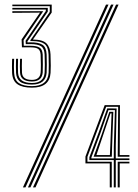

<svg xmlns="http://www.w3.org/2000/svg" viewBox="-20 -820 603 840"><path d="M119.8 -436.5Q78 -436.5 56.5 -451.4Q35 -466.2 33 -500.5Q32.5 -511.2 32.4 -528.2Q32.2 -545.2 33 -562.8H41.8Q40.8 -543.5 40.9 -527.8Q41 -512 41.8 -500.5Q43.5 -469.2 63.2 -456.2Q83 -443.2 119.8 -443.2Q188.5 -443.2 192.8 -501.5Q193.2 -510.8 193.4 -535.9Q193.5 -561 192.5 -581.2Q191 -615.5 174.5 -627.9Q158 -640.2 122 -640.2H112.8V-643.8L197.8 -767.8V-792.8H34V-800H206.2V-765.2L124 -647Q167 -646.8 183.4 -630Q199.8 -613.2 201 -582Q202.2 -555.5 202.1 -533.1Q202 -510.8 201.2 -501.2Q197 -436.5 119.8 -436.5ZM119.8 -450Q84 -450 67.9 -462.6Q51.8 -475.2 50.2 -501.2Q49.8 -511.5 49.6 -528.2Q49.5 -545 50.2 -562.8H59Q58.2 -543.5 58.4 -527.8Q58.5 -512 59 -501.2Q61.8 -456.8 119.8 -456.8Q171.5 -456.8 175.2 -502Q176 -510.2 176.1 -536.1Q176.2 -562 175.2 -581.8Q174 -608.2 159.5 -617.8Q145 -627.2 113.2 -627L92.8 -626.8L92 -641.8L180.5 -771.8V-778.2H34V-785.5H189V-769L100 -638.8L100.2 -634.5L113.2 -634.8Q148.5 -635.2 165.5 -624.4Q182.5 -613.5 184 -581.8Q184.8 -564 184.8 -538Q184.8 -512 184 -501.8Q180 -450 119.8 -450ZM119.8 -463.5Q70 -463.5 67.8 -501.8Q67 -512 67 -528.6Q67 -545.2 67.8 -562.8H76.2Q75.8 -546.8 75.6 -530.6Q75.5 -514.5 76.2 -502Q78 -470.5 119.8 -470.5Q154.8 -470.5 157.8 -502.8Q158.8 -512.8 158.8 -537.6Q158.8 -562.5 157.8 -580.8Q156.5 -599.5 146.8 -606.1Q137 -612.8 113.5 -612.8H76L74.5 -647.5L155 -764.8L34 -763.8V-771H169.2L83.2 -644.5L84 -619.8H113.2Q140 -619.8 152.6 -612.1Q165.2 -604.5 166.8 -581.5Q167.5 -564.5 167.5 -538.5Q167.5 -512.5 166.8 -502.5Q163.2 -463.5 119.8 -463.5ZM102.2 0 465.8 -800H476.8L113 0ZM80.2 0 443.8 -800H454.8L91.2 0ZM124.2 0 487.8 -800H498.8L135.2 0ZM460.2 0V-105.2H353.8V-135L438 -360H504.8L503.8 -141.5H546.2V-134.2H495L497 -352.8H444.5L362.5 -133.8V-112.5H469V0ZM477.8 0V-119.8H371V-132.2L411.2 -239L449.2 -345.8L490.2 -345.5L486.5 -182V-127H546.2V-119.8H486.5V0ZM379.8 -127H477.8L478 -177.2L482.8 -338.2H454.5L418.2 -234.2L379.8 -131ZM389.5 -134.2 424.2 -230.5 458.5 -331H475.8L470.5 -180.8L469.2 -134.2ZM401.8 -141.5H460.8L462.5 -180.5L468.2 -324H463.2L429.2 -222.8ZM495 0V-112.5H546.2V-105.2H503.8V0Z"/></svg>

Font: Big Shoulders Inline Text Light
Style: Regular
Weight: 300
Designer: Patric King
Foundry: XO Type Co
Version: Version 1.000